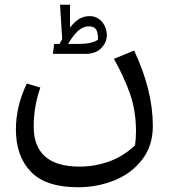

<svg xmlns="http://www.w3.org/2000/svg" viewBox="-20 -533 721 809"><path d="M624 -2Q624 81 579 139.5Q534 198 462 227Q390 256 308 256Q174 256 110.5 191Q47 126 47 12Q47 -85 93 -181L150 -164Q122 -84 122 0Q122 169 316 169Q379 169 439.5 147.5Q500 126 549 79Q553 51 553 19Q553 -66 527.5 -138.5Q502 -211 460 -285L545 -320Q624 -153 624 -2ZM430 -383Q430 -355 407 -330.5Q384 -306 339 -306H203L208 -348H231L242 -368L233 -513H275V-417Q296 -443 315 -454Q334 -465 358 -465Q389 -465 409.5 -441.5Q430 -418 430 -383ZM393 -366Q393 -397 384.5 -409.5Q376 -422 354 -422Q330 -422 309 -403Q288 -384 267 -348H314Q368 -348 393 -366Z"/></svg>

Font: FiraGO Book
Style: Italic
Weight: 350
Italic angle: -8°
Designer: bBox Type GmbH
Foundry: bBox Type GmbH
Version: Version 1.001